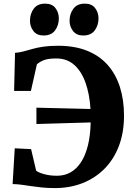

<svg xmlns="http://www.w3.org/2000/svg" viewBox="-20 -996 714 1028"><path d="M274 11Q237 11 206.8 8Q176.5 5 150 1Q123.5 -3 98.2 -6.5Q73 -10 47.5 -10.5L59 -202L146.5 -197.5L173.5 -82.5Q182.5 -73.5 214 -64.2Q245.5 -55 285.5 -55Q325.5 -55 357.8 -73.2Q390 -91.5 413.5 -127.2Q437 -163 450.5 -216.5Q464 -270 465.5 -340.5L175 -332V-419.5L464.5 -412.5Q459.5 -492.5 437.8 -553.5Q416 -614.5 377.2 -648.8Q338.5 -683 281.5 -683Q236.5 -683 213.8 -673.5Q191 -664 177.5 -651.5L145.5 -509H55.5L60.5 -713Q85 -715 107 -721Q129 -727 153.8 -734Q178.5 -741 211.5 -746Q244.5 -751 291 -751Q379 -751 445.2 -724.8Q511.5 -698.5 555.5 -649.2Q599.5 -600 621.8 -530.8Q644 -461.5 644 -376.5Q644 -286.5 616.8 -214.8Q589.5 -143 539.8 -92.8Q490 -42.5 422.5 -15.8Q355 11 274 11ZM213 -806Q177 -806 158.8 -830Q140.5 -854 140.5 -884.5Q140.5 -922 160.5 -949.2Q180.5 -976.5 221.5 -976.5H222.5Q259 -976.5 277 -952.5Q295 -928.5 295 -898Q295 -860.5 274.8 -833.2Q254.5 -806 214 -806ZM425 -806Q389.5 -806 371 -830Q352.5 -854 352.5 -884.5Q352.5 -922 372.8 -949.2Q393 -976.5 434 -976.5H435Q471.5 -976.5 489.5 -952.5Q507.5 -928.5 507.5 -898Q507.5 -860.5 487.2 -833.2Q467 -806 426 -806Z"/></svg>

Font: Merriweather 20pt ExtraBold
Style: Regular
Weight: 800
Version: Version 2.100